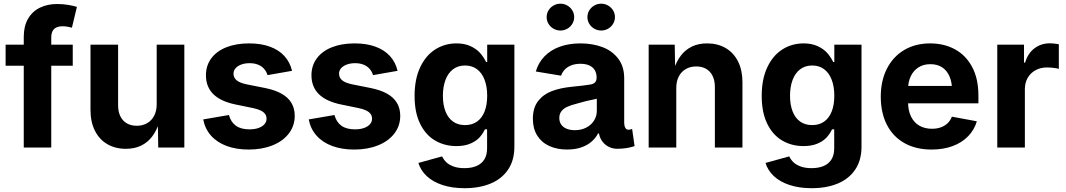

<svg xmlns="http://www.w3.org/2000/svg" viewBox="-20 -783 5658 1019"><path d="M283 -761.7Q313.7 -761.7 341.5 -757.1Q369.3 -752.4 388.2 -746.5L361.7 -636Q359.5 -636.8 358 -637Q347.3 -639.9 336 -641.7Q324.8 -643.5 313 -643.5Q291.2 -643.5 277.7 -636.5Q264.1 -629.5 258.1 -616.1Q252 -602.8 252 -583V0H106.1V-587.8Q106.1 -644.3 128.9 -683.5Q151.7 -722.7 191.7 -742.2Q231.7 -761.7 283 -761.7ZM366.1 -434.3H9.8V-545.9H366.1Z M460.3 -198.7V-545.9H606.8V-224.2Q606.8 -190.6 618.6 -166.1Q630.5 -141.7 652.8 -128.6Q675.1 -115.5 705.8 -115.5Q736.9 -115.5 760.8 -129.2Q784.7 -142.8 798.1 -168.6Q811.6 -194.4 811.6 -229.8V-545.9H958.3V0H819.8L817.7 -136.3H826.2Q811.5 -89.6 787.2 -58Q762.9 -26.3 728.1 -9.7Q693.2 6.8 648.3 6.8Q591.9 6.8 549.4 -18Q507 -42.8 483.7 -89.3Q460.3 -135.8 460.3 -198.7Z M1058.5 -149.2 1195 -172.6Q1205.6 -134.2 1232.4 -115.4Q1259.1 -96.5 1304.1 -96.5Q1331.7 -96.5 1352.1 -103.8Q1372.5 -111.1 1383.6 -123.8Q1394.6 -136.6 1394.6 -153Q1394.6 -167.3 1387 -178Q1379.4 -188.7 1363.8 -196.4Q1348.2 -204.1 1324 -209.2L1230 -228.5Q1151 -244.8 1112 -283.5Q1073 -322.2 1073 -383.5Q1073 -435 1101.3 -473.3Q1129.7 -511.7 1181.5 -532.2Q1233.3 -552.7 1302 -552.7Q1365.7 -552.7 1413.3 -535.1Q1460.9 -517.4 1490.1 -484.8Q1519.4 -452.2 1529.9 -407.1L1400 -384.3Q1393.8 -403.6 1381.4 -417.8Q1368.9 -432 1349.5 -439.8Q1330.2 -447.7 1304.3 -447.7Q1280.3 -447.7 1261 -440.7Q1241.7 -433.8 1230.5 -421.1Q1219.3 -408.5 1219.3 -392.3Q1219.3 -371 1235.6 -357.1Q1252 -343.1 1289.5 -335.3L1387.6 -315.8Q1440.3 -305.1 1475 -285.4Q1509.8 -265.6 1527 -236.4Q1544.2 -207.2 1544.2 -168.3Q1544.2 -115.4 1513.1 -74.7Q1482 -33.9 1426.4 -11.6Q1370.7 10.7 1299.8 10.7Q1234.2 10.7 1183.1 -8.2Q1132 -27.1 1100 -63.1Q1068 -99.1 1058.5 -149.2Z M1618.5 -149.2 1755 -172.6Q1765.7 -134.2 1792.4 -115.4Q1819.2 -96.5 1864.2 -96.5Q1891.8 -96.5 1912.2 -103.8Q1932.6 -111.1 1943.6 -123.8Q1954.6 -136.6 1954.6 -153Q1954.6 -167.3 1947 -178Q1939.4 -188.7 1923.8 -196.4Q1908.3 -204.1 1884 -209.2L1790.1 -228.5Q1711.1 -244.8 1672.1 -283.5Q1633 -322.2 1633 -383.5Q1633 -435 1661.4 -473.3Q1689.8 -511.7 1741.6 -532.2Q1793.4 -552.7 1862.1 -552.7Q1925.8 -552.7 1973.4 -535.1Q2020.9 -517.4 2050.2 -484.8Q2079.5 -452.2 2090 -407.1L1960 -384.3Q1953.9 -403.6 1941.4 -417.8Q1929 -432 1909.6 -439.8Q1890.2 -447.7 1864.4 -447.7Q1840.4 -447.7 1821.1 -440.7Q1801.8 -433.8 1790.6 -421.1Q1779.4 -408.5 1779.4 -392.3Q1779.4 -371 1795.7 -357.1Q1812 -343.1 1849.6 -335.3L1947.6 -315.8Q2000.4 -305.1 2035.1 -285.4Q2069.8 -265.6 2087 -236.4Q2104.2 -207.2 2104.2 -168.3Q2104.2 -115.4 2073.2 -74.7Q2042.1 -33.9 1986.4 -11.6Q1930.8 10.7 1859.9 10.7Q1794.2 10.7 1743.2 -8.2Q1692.1 -27.1 1660.1 -63.1Q1628 -99.1 1618.5 -149.2Z M2200.4 81.8 2326.3 47Q2335.7 65.7 2349.4 78.8Q2363.2 91.8 2387.2 100.6Q2411.1 109.4 2445 109.4Q2482.6 109.4 2509.4 97.8Q2536.3 86.3 2550.7 62.8Q2565.1 39.3 2565.1 3.7V-96.7H2553.7Q2541.1 -70.4 2522.9 -51.5Q2504.7 -32.5 2474.5 -20.1Q2444.4 -7.7 2402.4 -7.7Q2339.3 -7.7 2289 -37.3Q2238.6 -66.8 2209.5 -126.7Q2180.3 -186.6 2180.3 -273.8Q2180.3 -362.9 2210 -425.9Q2239.7 -488.9 2290.2 -520.8Q2340.7 -552.7 2402.7 -552.7Q2445.6 -552.7 2477.2 -538.1Q2508.7 -523.4 2527.4 -502.5Q2546.1 -481.7 2559.8 -454H2565.7V-545.9H2710V-4.6Q2710 67.5 2676.6 117Q2643.2 166.5 2583.7 191.2Q2524.2 215.8 2445.6 215.8Q2379 215.8 2328 198.8Q2277 181.8 2244.9 151.8Q2212.9 121.7 2200.4 81.8ZM2565.6 -274.7Q2565.6 -323.3 2551.8 -359.5Q2538.1 -395.8 2511.7 -415.6Q2485.3 -435.4 2448.1 -435.4Q2410.5 -435.4 2384 -415Q2357.6 -394.7 2344.1 -358.4Q2330.6 -322.2 2330.6 -274.7Q2330.6 -227 2344.2 -192Q2357.8 -156.9 2384.1 -138Q2410.5 -119.1 2448.1 -119.1Q2485.3 -119.1 2511.6 -137.6Q2537.9 -156.1 2551.7 -191.1Q2565.6 -226.2 2565.6 -274.7Z M2808.1 -152.6Q2808.1 -210.7 2835.8 -246.5Q2863.4 -282.2 2908.4 -299.3Q2953.4 -316.5 3013.9 -322.4Q3048.7 -326 3073 -328.8Q3097.4 -331.6 3114.9 -334.7Q3123 -336.4 3128.8 -339.1Q3134.7 -341.8 3139.4 -347.4Q3144.2 -353 3145.7 -362.2Q3146.4 -366.5 3146.4 -371.6Q3146.4 -394.7 3136.4 -411.1Q3126.3 -427.5 3107.1 -436Q3087.9 -444.5 3060.6 -444.5Q3033.3 -444.5 3012.2 -436.3Q2991.1 -428.1 2977.5 -413.9Q2963.9 -399.6 2958 -381.3L2823.7 -403.6Q2837.2 -450.4 2870 -484.1Q2902.8 -517.8 2951.3 -535.3Q2999.9 -552.7 3061.1 -552.7Q3123.7 -552.7 3176 -533.5Q3228.3 -514.2 3260.6 -472.4Q3292.8 -430.6 3292.8 -367.5V-131.2Q3292.8 -116.2 3298.3 -105.4Q3303.8 -94.6 3315.2 -94.6Q3320.8 -94.6 3324.9 -95.5Q3329 -96.3 3334.9 -98.5L3347.9 -7.4Q3325.6 -0.3 3303.6 3.2Q3281.6 6.6 3255.4 6.6Q3233.1 6.6 3212.8 -2.9Q3192.5 -12.4 3178.1 -30.6Q3163.7 -48.8 3158.9 -74.5H3154.1Q3140.2 -48.4 3117.3 -29.4Q3094.5 -10.4 3062.5 0.1Q3030.5 10.6 2989.7 10.6Q2936.6 10.6 2895.6 -8Q2854.6 -26.6 2831.3 -63.4Q2808.1 -100.1 2808.1 -152.6ZM3147.5 -195.2V-290.3L3173.3 -264.3Q3154.3 -260 3133.8 -255.9Q3113.3 -251.7 3089.9 -246.3Q3072.5 -241.5 3064.2 -239.3Q3055.9 -237.2 3039 -232.3Q3010 -225.2 2990.2 -216Q2970.4 -206.8 2959.4 -192.3Q2948.4 -177.8 2948.4 -156.9Q2948.4 -136 2958.9 -121.4Q2969.3 -106.9 2988 -99.5Q3006.7 -92.1 3030.9 -92.1Q3064.4 -92.1 3091 -105.6Q3117.7 -119.2 3132.6 -142.9Q3147.5 -166.5 3147.5 -195.2ZM3097.6 -692.3Q3097.6 -711.6 3107.4 -727.8Q3117.2 -744.1 3134.1 -753.7Q3150.9 -763.4 3170.8 -763.4Q3190.6 -763.4 3207.3 -753.7Q3224.1 -744.1 3233.9 -727.8Q3243.7 -711.6 3243.7 -692.3Q3243.7 -673 3233.9 -656.7Q3224.1 -640.3 3207.3 -630.7Q3190.6 -621 3170.8 -621Q3150.9 -621 3134.1 -630.7Q3117.2 -640.3 3107.4 -656.7Q3097.6 -673 3097.6 -692.3ZM2881.2 -692.3Q2881.2 -711.6 2891 -727.8Q2900.8 -744.1 2917.7 -753.7Q2934.5 -763.4 2954.4 -763.4Q2974.2 -763.4 2991 -753.7Q3007.7 -744.1 3017.5 -727.8Q3027.3 -711.6 3027.3 -692.3Q3027.3 -673 3017.5 -656.7Q3007.7 -640.3 2991 -630.7Q2974.2 -621 2954.4 -621Q2934.5 -621 2917.7 -630.7Q2900.8 -640.3 2891 -656.7Q2881.2 -673 2881.2 -692.3Z M3569.2 0H3422.7V-545.9H3561L3563.3 -409.6H3554.6Q3569.1 -456 3593.4 -487.7Q3617.6 -519.4 3652.5 -536.1Q3687.3 -552.7 3732.7 -552.7Q3789.1 -552.7 3831.4 -527.9Q3873.7 -503.1 3897.1 -456.6Q3920.4 -410.1 3920.4 -347.2V0H3774V-321.7Q3774 -355.3 3762.1 -379.8Q3750.3 -404.2 3728.1 -417.3Q3705.9 -430.4 3675.2 -430.4Q3644.1 -430.4 3620.1 -416.7Q3596.1 -403.1 3582.6 -377.3Q3569.2 -351.5 3569.2 -316.1Z M4042.7 81.8 4168.5 47Q4178 65.7 4191.7 78.8Q4205.5 91.8 4229.4 100.6Q4253.4 109.4 4287.3 109.4Q4324.9 109.4 4351.7 97.8Q4378.6 86.3 4393 62.8Q4407.4 39.3 4407.4 3.7V-96.7H4396Q4383.4 -70.4 4365.2 -51.5Q4347 -32.5 4316.8 -20.1Q4286.7 -7.7 4244.6 -7.7Q4181.6 -7.7 4131.2 -37.3Q4080.9 -66.8 4051.7 -126.7Q4022.6 -186.6 4022.6 -273.8Q4022.6 -362.9 4052.3 -425.9Q4082 -488.9 4132.5 -520.8Q4182.9 -552.7 4245 -552.7Q4287.9 -552.7 4319.4 -538.1Q4351 -523.4 4369.7 -502.5Q4388.4 -481.7 4402.1 -454H4408V-545.9H4552.3V-4.6Q4552.3 67.5 4518.9 117Q4485.5 166.5 4426 191.2Q4366.4 215.8 4287.8 215.8Q4221.3 215.8 4170.3 198.8Q4119.2 181.8 4087.2 151.8Q4055.2 121.7 4042.7 81.8ZM4407.9 -274.7Q4407.9 -323.3 4394.1 -359.5Q4380.4 -395.8 4354 -415.6Q4327.6 -435.4 4290.4 -435.4Q4252.8 -435.4 4226.3 -415Q4199.9 -394.7 4186.4 -358.4Q4172.9 -322.2 4172.9 -274.7Q4172.9 -227 4186.5 -192Q4200.1 -156.9 4226.4 -138Q4252.8 -119.1 4290.4 -119.1Q4327.6 -119.1 4353.9 -137.6Q4380.1 -156.1 4394 -191.1Q4407.9 -226.2 4407.9 -274.7Z M4654.5 -270.1Q4654.5 -353.7 4686.8 -417.8Q4719.2 -482 4778.5 -517.4Q4837.9 -552.7 4916.7 -552.7Q4989.7 -552.7 5047.5 -521.7Q5105.3 -490.7 5139 -428.4Q5172.7 -366 5172.7 -275.8V-234.7H4714.6V-326.9H5101.3L5032.9 -302.2Q5032.9 -345.3 5019.7 -376.6Q5006.6 -408 4980.9 -425.2Q4955.3 -442.4 4917.7 -442.4Q4880.6 -442.4 4854 -425.1Q4827.3 -407.7 4813.3 -377.5Q4799.2 -347.3 4799.2 -308.7V-243.8Q4799.2 -197.4 4814.8 -165Q4830.4 -132.5 4859.2 -116.1Q4887.9 -99.6 4926.4 -99.6Q4952 -99.6 4973 -107Q4993.9 -114.5 5009 -128.8Q5024.1 -143.1 5032 -163.8L5164.4 -139.3Q5150.9 -93.6 5118.1 -59.9Q5085.4 -26.1 5036 -7.7Q4986.6 10.7 4924 10.7Q4840.9 10.7 4780.1 -23.5Q4719.4 -57.6 4686.9 -120.9Q4654.5 -184.3 4654.5 -270.1Z M5272.8 -545.9H5414.7V-450.8H5420.6Q5435.2 -500.3 5470.3 -526.7Q5505.5 -553.2 5552.2 -553.2Q5571.9 -553.2 5599.5 -548.3V-417.5Q5588.8 -420.8 5570.6 -422.9Q5552.4 -425 5536.2 -425Q5502.7 -425 5476.1 -410.5Q5449.4 -396 5434.3 -369.9Q5419.3 -343.9 5419.3 -310.7V0H5272.8Z"/></svg>

Font: Raveo Variable
Style: Regular
Weight: 400
Designer: Jakub Foglar, Rasmus Andersson (Inter)
Foundry: Jakubfoglar.com
Version: Version 1.000;Glyphs 3.2.3 (3260)